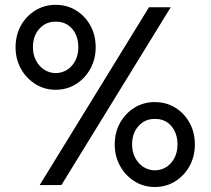

<svg xmlns="http://www.w3.org/2000/svg" viewBox="-20 -749 852 777"><path d="M205.1 -385.7Q160.2 -385.7 123.3 -408.7Q86.4 -431.6 64.7 -470.7Q43 -509.8 43 -557.6Q43 -606.9 64.7 -645.8Q86.4 -684.6 123.3 -707Q160.2 -729.5 205.1 -729.5Q251 -729.5 287.6 -707Q324.2 -684.6 345.7 -645.8Q367.2 -606.9 367.2 -557.6Q367.2 -509.8 345.7 -470.7Q324.2 -431.6 287.6 -408.7Q251 -385.7 205.1 -385.7ZM205.1 -453.1Q245.6 -454.1 271.2 -483.6Q296.9 -513.2 296.9 -557.6Q296.9 -604.5 271.2 -633.3Q245.6 -662.1 205.1 -661.1Q166.5 -662.1 139.9 -633.3Q113.3 -604.5 113.3 -557.6Q113.3 -527.8 125.5 -504.4Q137.7 -481 158.4 -467.3Q179.2 -453.6 205.1 -453.1ZM606.4 7.8Q561.5 7.8 524.7 -15.1Q487.8 -38.1 466.1 -77.1Q444.3 -116.2 444.3 -164.1Q444.3 -213.4 466.1 -252.2Q487.8 -291 524.7 -313.5Q561.5 -335.9 606.4 -335.9Q652.3 -335.9 689 -313.5Q725.6 -291 747.1 -252.2Q768.6 -213.4 768.6 -164.1Q768.6 -116.2 747.1 -77.1Q725.6 -38.1 689 -15.1Q652.3 7.8 606.4 7.8ZM606.4 -59.6Q647 -60.5 672.6 -90.1Q698.2 -119.6 698.2 -164.1Q698.2 -210.9 672.6 -239.7Q647 -268.6 606.4 -267.6Q567.9 -268.6 541.3 -239.7Q514.6 -210.9 514.6 -164.1Q514.6 -134.3 526.9 -110.8Q539.1 -87.4 559.8 -73.7Q580.6 -60.1 606.4 -59.6ZM140.6 0 583 -719.7H670.9L228.5 0Z"/></svg>

Font: Reddit Sans
Style: Regular
Weight: 400
Designer: Stephen Hutchings
Foundry: Reddit
Version: Version 1.014